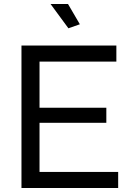

<svg xmlns="http://www.w3.org/2000/svg" viewBox="-20 -937 646 957"><path d="M569 -80V0H87V-710H560V-630H177V-400H510V-325H177V-80ZM232 -917H319L378 -816L321 -796Z"/></svg>

Font: Raleway Medium Alt1
Style: Regular
Weight: 500
Designer: Matt McInerney, Pablo Impallari, Rodrigo Fuenzalida
Foundry: Matt McInerney, Pablo Impallari, Rodrigo Fuenzalida
Version: Version 3.000g; ttfautohint (v1.5) -l 8 -r 28 -G 28 -x 14 -D